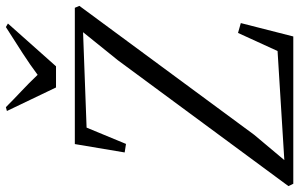

<svg xmlns="http://www.w3.org/2000/svg" viewBox="-210 -816 1018 653"><g transform="rotate(-90 298.5 -489.0)"><path d="M0.5 0 -7.5 -16.5 420.5 -596.5 516 -715 191.5 -703 136 -569 107 -573.5 135.5 -743H599L605.5 -727.5L167 -133L81 -30.5L452 -53.5L513.5 -188L547 -178.5L501.5 0ZM328 -807 248 -974 261 -977.5Q287.5 -951 315.2 -925Q343 -899 371 -869.5Q405 -895 444.5 -920.5Q484 -946 533.5 -977.5L545.5 -970.5L400 -807Z"/></g></svg>

Font: Merriweather 144pt Light
Style: Italic
Weight: 300
Italic angle: -7.8°
Version: Version 2.101